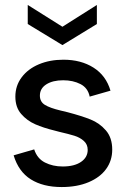

<svg xmlns="http://www.w3.org/2000/svg" viewBox="-20 -748 509 775"><path d="M35 -121 118 -145Q130 -108 161.5 -92Q193 -76 233 -76Q280 -76 307 -94.5Q334 -113 334 -143Q334 -165 318.5 -179Q303 -193 280.5 -200Q258 -207 219 -216Q210 -219 200 -221Q155 -232 122 -246.5Q89 -261 65.5 -288Q42 -315 42 -358Q42 -402 67.5 -436Q93 -470 137 -488.5Q181 -507 236 -507Q307 -507 357.5 -475Q408 -443 426 -382L342 -358Q335 -393 305 -408.5Q275 -424 235 -424Q193 -424 167 -407.5Q141 -391 141 -362Q141 -337 161.5 -324.5Q182 -312 224 -302L253 -295Q310 -280 346 -265.5Q382 -251 407.5 -221.5Q433 -192 433 -144Q433 -100 408.5 -66Q384 -32 337.5 -12.5Q291 7 229 7Q154 7 104.5 -24Q55 -55 35 -121ZM92 -651V-728L232 -640L371 -728V-651L232 -566Z"/></svg>

Font: AF Albert Sans Medium
Style: Regular
Weight: 500
Designer: Andreas Rasmussen
Foundry: a.Foundry
Version: Version 1.300;Glyphs 3.2 (3231)